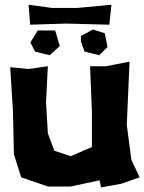

<svg xmlns="http://www.w3.org/2000/svg" viewBox="-20 -778 614 817"><path d="M101.6 -757.8 108.4 -672.9 261.7 -677.7 445.3 -672.9 454.1 -757.8 307.6 -744.1H202.1ZM324.2 -601.6 339.8 -558.6 402.3 -543 437.5 -578.1 425.8 -636.7 375 -652.3 324.2 -625ZM109.4 -597.7 128.9 -558.6 191.4 -543 234.4 -582 214.8 -648.4H140.6ZM363.3 -496.1 371.1 -300.8V-152.3L343.8 -140.6L281.2 -113.3L210.9 -136.7L183.6 -210.9L175.8 -343.8L183.6 -496.1L101.6 -484.4L23.4 -492.2L35.2 -304.7L39.1 -121.1L70.3 -23.4L183.6 15.6H281.2L403.3 -10.7L410.2 19.5L496.1 3.9L574.2 -23.4L539.1 -97.7L519.5 -246.1L531.2 -515.6L429.7 -496.1Z"/></svg>

Font: MaokenAssortedSans-Lite
Style: Lite
Weight: 400
Version: Version 1.400